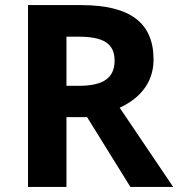

<svg xmlns="http://www.w3.org/2000/svg" viewBox="-20 -734 700 754"><path d="M298 -714H90V0H241V-274H322L492 0H660L450 -311C520 -343 583 -402 583 -500C583 -644 492 -714 298 -714ZM287 -590C385 -590 430 -564 430 -496C430 -431 390 -397 290 -397H241V-590Z"/></svg>

Font: Noto Sans Arabic UI
Style: Bold
Weight: 700
Designer: Monotype Design Team, Nadine Chahine and Nizar Qandah
Foundry: Monotype Imaging Inc.
Version: Version 2.010